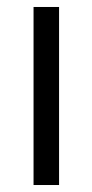

<svg xmlns="http://www.w3.org/2000/svg" viewBox="-20 -530 264 550"><path d="M76.1 0V-510H149.2V0Z"/></svg>

Font: Saira Thin SemiCondensed
Style: Regular
Weight: 100
Width: 4
Version: Version 1.101